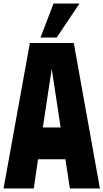

<svg xmlns="http://www.w3.org/2000/svg" viewBox="-24 -1060 582 1080"><path d="M166 0 190 -164H344L369 0H538L391 -818H144L-4 0ZM267 -673 317 -343H217ZM204 -849H295L423 -1040H277Z"/></svg>

Font: Ranchers
Style: Regular
Weight: 400
Designer: Pablo Impallari, Brenda Gallo
Foundry: Pablo Impallari, Brenda Gallo
Version: Version 1.000